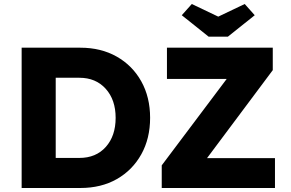

<svg xmlns="http://www.w3.org/2000/svg" viewBox="-20 -938 1450 958"><path d="M88 0V-700H381Q484 -700 562.5 -655.5Q641 -611 685 -532Q729 -453 729 -350Q729 -247 685 -168Q641 -89 563 -44.5Q485 0 381 0ZM376 -550H258V-150H376Q459 -150 508 -205Q557 -260 557 -350Q557 -440 507.5 -495Q458 -550 376 -550ZM787 0V-113L1111 -544H813V-700H1341V-588L1013 -149H1352V0ZM1021 -755 887 -862 937 -918 1069 -855 1201 -918 1251 -862 1117 -755Z"/></svg>

Font: Lexend
Style: Bold
Weight: 700
Designer: Bonnie Shaver-Troup, Thomas Jockin
Foundry: Lexend
Version: Version 1.007; ttfautohint (v1.8.3)